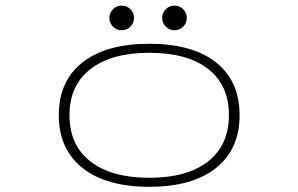

<svg xmlns="http://www.w3.org/2000/svg" viewBox="-20 -672 1090 702"><path d="M457 -574.8Q444 -561.5 425 -561.5Q406 -561.5 393 -574.8Q380 -588 380 -606.5Q380 -625 393 -638.2Q406 -651.5 425 -651.5Q444 -651.5 457 -638.2Q470 -625 470 -606.5Q470 -588 457 -574.8ZM650 -574.8Q637 -561.5 618 -561.5Q599 -561.5 586 -574.8Q573 -588 573 -606.5Q573 -625 586 -638.2Q599 -651.5 618 -651.5Q637 -651.5 650 -638.2Q663 -625 663 -606.5Q663 -588 650 -574.8ZM195 -251Q195 -376 281.8 -444Q368.5 -512 526 -512Q683.5 -512 769.8 -443.8Q856 -375.5 856 -251Q856 -126.5 769.8 -57.8Q683.5 11 526 11Q368.5 11 281.8 -57.8Q195 -126.5 195 -251ZM817 -251Q817 -360.5 741 -419.8Q665 -479 526 -479Q387.5 -479 310.8 -419.5Q234 -360 234 -251Q234 -141.5 310.5 -81.8Q387 -22 526 -22Q665 -22 741 -82Q817 -142 817 -251Z"/></svg>

Font: League Mono Extended Thin
Style: Regular
Weight: 100
Width: 9
Designer: Tyler Finck
Foundry: The League of Moveable Type / Tyler Finck
Version: Version 2.210